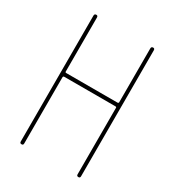

<svg xmlns="http://www.w3.org/2000/svg" viewBox="-176 -833 853 937"><g transform="rotate(30 250.0 -365.0)"><path d="M80.1 -9.8V-719.7Q80.1 -729.5 89.8 -730Q99.6 -730.5 99.6 -719.7V-415Q99.6 -410.2 105.5 -410.2H394.5Q399.4 -410.2 400.4 -415V-719.7Q400.4 -729.5 410.2 -730Q419.9 -730.5 419.9 -719.7V-9.8Q419.9 0 410.2 0Q400.4 0 400.4 -9.8V-384.8Q400.4 -389.6 394.5 -389.6H105.5Q100.6 -389.6 99.6 -384.8V-9.8Q99.6 0 89.8 0Q80.1 0 80.1 -9.8Z"/></g></svg>

Font: Rounded-X Mgen+ 1mn thin
Style: Regular
Weight: 100
Designer: [Source Han Sans]
Ryoko NISHIZUKA  (kana & ideographs); Paul D. Hunt (Latin, Greek & Cyrillic); Wenlong ZHANG  (bopomofo
Version: Version 1.059.20150602